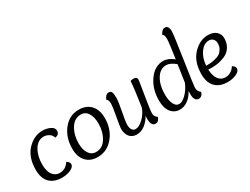

<svg xmlns="http://www.w3.org/2000/svg" viewBox="-64 -1284 2387 1835"><g transform="rotate(-30 1129.5 -366.0)"><path d="M355 -354Q346 -387 318 -403Q290 -419 263 -419Q197 -419 157.5 -353Q118 -287 118 -195Q118 -117 148.5 -78.5Q179 -40 225 -40Q290 -40 330 -102Q361 -83 361 -60Q361 -30 319 -10Q277 10 222 10Q134 10 86.5 -39Q39 -88 39 -180Q39 -319 113 -396.5Q187 -474 280 -474Q324 -474 363.5 -456Q403 -438 403 -403Q403 -362 355 -354Z M616 10Q534 10 488 -41Q442 -92 442 -181Q442 -304 509.5 -389Q577 -474 681 -474Q764 -474 811.5 -422.5Q859 -371 859 -281Q859 -159 789.5 -74.5Q720 10 616 10ZM675 -424Q603 -424 561.5 -354.5Q520 -285 520 -194Q520 -127 547.5 -83.5Q575 -40 626 -40Q698 -40 739 -108Q780 -176 780 -266Q780 -335 753 -379.5Q726 -424 675 -424Z M1206 -104Q1181 -56 1138.5 -23Q1096 10 1046 10Q996 10 968.5 -24Q941 -58 941 -113Q941 -132 960 -236.5Q979 -341 979 -365Q979 -415 958 -423Q962 -440 977 -457Q992 -474 1011 -474Q1036 -474 1043.5 -454.5Q1051 -435 1051 -394Q1051 -351 1031 -249.5Q1011 -148 1011 -117Q1011 -82 1024.5 -61.5Q1038 -41 1062 -41Q1101 -41 1148 -86.5Q1195 -132 1215 -191Q1245 -390 1249 -464Q1267 -469 1282 -469Q1321 -469 1321 -437Q1321 -427 1296 -277Q1271 -127 1271 -93Q1271 -56 1303 -36Q1298 -19 1285.5 -4.5Q1273 10 1253 10Q1205 10 1205 -70Q1205 -93 1206 -104Z M1726 -426Q1752 -605 1752 -639Q1752 -686 1732 -691Q1734 -705 1750 -723.5Q1766 -742 1785 -742Q1828 -742 1828 -679Q1828 -642 1788.5 -382Q1749 -122 1749 -99Q1749 -58 1781 -36Q1767 10 1730 10Q1680 10 1680 -71Q1680 -94 1681 -104Q1652 -49 1610 -19.5Q1568 10 1523 10Q1464 10 1427 -35.5Q1390 -81 1390 -166Q1390 -292 1454.5 -383Q1519 -474 1613 -474Q1669 -474 1726 -426ZM1690 -189 1718 -378Q1663 -425 1617 -425Q1551 -425 1509.5 -358Q1468 -291 1468 -183Q1468 -123 1487.5 -81.5Q1507 -40 1543 -40Q1576 -40 1619 -81.5Q1662 -123 1690 -189Z M2158 -102Q2189 -83 2189 -60Q2189 -30 2147 -10Q2105 10 2050 10Q1962 10 1914.5 -39Q1867 -88 1867 -180Q1867 -318 1941.5 -396Q2016 -474 2105 -474Q2165 -474 2197 -444.5Q2229 -415 2229 -370Q2229 -321 2209 -285Q2189 -249 2161.5 -230.5Q2134 -212 2096 -201Q2058 -190 2032 -187.5Q2006 -185 1979 -185Q1966 -185 1946 -187Q1950 -112 1979 -76Q2008 -40 2053 -40Q2118 -40 2158 -102ZM2151 -359Q2151 -387 2134.5 -406Q2118 -425 2088 -425Q2035 -425 1994.5 -369.5Q1954 -314 1947 -228Q1975 -228 1994.5 -229.5Q2014 -231 2046.5 -238.5Q2079 -246 2099 -258.5Q2119 -271 2135 -297Q2151 -323 2151 -359Z"/></g></svg>

Font: Overlock
Style: Italic
Weight: 400
Designer: Dario Muhafara
Foundry: Dario Manuel Muhafara
Version: Version 1.001